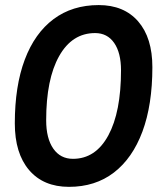

<svg xmlns="http://www.w3.org/2000/svg" viewBox="-20 -723 626 753"><path d="M250.5 9.8Q150.4 9.8 94.2 -55.9Q38.1 -121.6 38.1 -239.3Q38.1 -385.3 77.1 -489Q116.2 -592.8 189.9 -647.9Q263.7 -703.1 367.2 -703.1Q466.3 -703.1 522 -638.9Q577.6 -574.7 577.6 -459.5Q577.6 -312 538.6 -207Q499.5 -102.1 426.5 -46.1Q353.5 9.8 250.5 9.8ZM266.1 -100.1Q355 -100.1 404.8 -191.9Q454.6 -283.7 454.6 -447.3Q454.6 -516.1 427.7 -554.7Q400.9 -593.3 353 -593.3Q262.7 -593.3 211.9 -502.9Q161.1 -412.6 161.1 -251.5Q161.1 -180.2 189 -140.1Q216.8 -100.1 266.1 -100.1Z"/></svg>

Font: Cascadia Code PL SemiBold
Style: Italic
Weight: 600
Italic angle: -10°
Monospace: yes
Designer: Aaron Bell
Foundry: Saja Typeworks
Version: Version 2404.023; ttfautohint (v1.8.4)